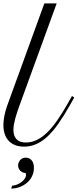

<svg xmlns="http://www.w3.org/2000/svg" viewBox="-63 -856 458 1133"><path d="M198.7 -835.9H271.5L53.2 -236.8Q46.4 -217.8 39.6 -198Q32.7 -178.2 27.6 -158.9Q22.5 -139.6 19.3 -121.8Q16.1 -104 16.1 -88.9Q16.1 -55.2 33.9 -35.2Q51.8 -15.1 89.4 -15.1Q122.1 -15.1 152.6 -29.3Q183.1 -43.5 213.1 -72Q243.2 -100.6 273.4 -143.8Q303.7 -187 336.4 -244.6L361.8 -289.6L375 -280.3L349.6 -235.4Q314 -172.4 281.5 -126.2Q249 -80.1 216.6 -50Q184.1 -20 150.4 -5.4Q116.7 9.3 78.6 9.3Q48.8 9.3 26.1 0.2Q3.4 -8.8 -12 -25.4Q-27.3 -42 -35.2 -65.4Q-43 -88.9 -43 -117.7Q-43 -143.1 -37.1 -173.1Q-31.2 -203.1 -19 -236.8ZM8.8 239.7Q24.4 238.8 39.3 232.4Q54.2 226.1 65.7 216.8Q77.1 207.5 84 196.8Q90.8 186 90.8 176.3Q90.8 169.4 87.4 164.6Q79.1 164.6 71.3 161.4Q63.5 158.2 57.4 152.3Q51.3 146.5 47.6 138.7Q43.9 130.9 43.9 121.1Q43.9 112.8 46.9 104.5Q49.8 96.2 55.4 89.4Q61 82.5 69.3 78.4Q77.6 74.2 88.4 74.2Q96.7 74.2 105.5 77.1Q114.3 80.1 121.3 87.2Q128.4 94.2 132.8 105.7Q137.2 117.2 137.2 134.3Q137.2 162.1 125.7 184.8Q114.3 207.5 95.2 223.4Q76.2 239.3 52 248Q27.8 256.8 2.9 256.8Z"/></svg>

Font: Petit Formal Script
Style: Regular
Weight: 400
Version: Version 1.001; ttfautohint (v0.8) -G 200 -r 50